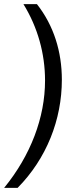

<svg xmlns="http://www.w3.org/2000/svg" viewBox="-26 -765 358 925"><path d="M-6 140H59C198 -1 272 -188 272 -381C272 -516 233 -642 152 -745H87C156 -633 191 -506 191 -377C191 -199 122 -17 -6 140Z"/></svg>

Font: Mluvka
Style: Italic
Weight: 400
Italic angle: -8°
Designer: Modified by Jiří Krblich, Original typeface by Gumpita Rahayu
Foundry: Gumpita Rahayu & Jiří Krblich
Version: Version 2.000;Glyphs 3.1.1 (3134)